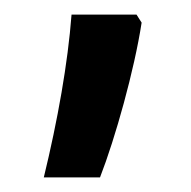

<svg xmlns="http://www.w3.org/2000/svg" viewBox="-20 -834 262 263"><path d="M167 -814H78C73 -748 59 -669 40 -591H117C138 -645 164 -738 174 -803Z"/></svg>

Font: Noto Sans Armenian Condensed Medium
Style: Regular
Weight: 500
Width: 3
Designer: Monotype Design Team
Foundry: Monotype Imaging Inc.
Version: Version 2.008